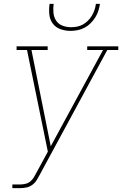

<svg xmlns="http://www.w3.org/2000/svg" viewBox="-20 -770 640 995"><path d="M44 205V186H84Q98 186 112.5 182.5Q127 179 138 169.5Q149 160 156.5 147Q164 134 171 121L228 16L120 -511H66V-530H227V-511H143L243 -12L514 -511H432V-530H593V-511H536L189 130Q189 130 189 130Q189 130 189 130V131L188 132Q180 147 171 162Q162 177 148 187.5Q134 198 117.5 201.5Q101 205 84 205ZM345 -610Q318 -610 293 -619Q268 -628 253 -648.5Q238 -669 235.5 -696Q233 -723 237 -750H258Q255 -727 257 -704Q259 -681 271 -663Q283 -645 304 -637Q325 -629 348 -629Q364 -629 379.5 -632Q395 -635 409.5 -643Q424 -651 436 -663Q448 -675 456.5 -689.5Q465 -704 470 -719Q475 -734 477 -750H498Q495 -731 489.5 -713.5Q484 -696 473.5 -679.5Q463 -663 449 -649Q435 -635 417.5 -626Q400 -617 381.5 -613.5Q363 -610 345 -610Z"/></svg>

Font: Iosevka Slab ThExObl
Style: Regular
Weight: 100
Width: 7
Italic angle: -9°
Monospace: yes
Designer: Belleve Invis
Foundry: Belleve Invis
Version: Version 11.1.1; ttfautohint (v1.8.3)